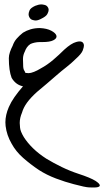

<svg xmlns="http://www.w3.org/2000/svg" viewBox="-20 -438 472 869"><path d="M164.6 -352.1Q151.4 -345.2 140.6 -345.2Q135.7 -345.2 126.2 -348.1Q116.7 -351.1 111.8 -362.3Q109.4 -367.7 109.4 -373.5Q109.4 -380.4 113.8 -391.1Q118.2 -401.9 139.2 -411.6Q154.8 -418 167.5 -418Q172.9 -418 182.9 -415.5Q192.9 -413.1 198.2 -402.3Q200.2 -397.9 200.2 -393.1Q200.2 -385.7 194.3 -374.5Q188.5 -363.3 164.6 -352.1ZM160.2 -247.6Q147.5 -247.6 136 -244.9Q124.5 -242.2 117.7 -238.8Q107.9 -232.4 101.8 -223.4Q95.7 -214.4 92.3 -204.6Q88.9 -198.2 86.4 -189.5Q84 -180.7 84 -170.9Q84 -151.4 85 -136.7Q85.9 -122.1 92.3 -115.2Q92.3 -108.9 97.4 -107.9Q102.5 -106.9 109.4 -106.9Q119.1 -106.9 134 -112.8Q148.9 -118.7 164.6 -128.4Q193.8 -144 221.2 -167.5Q248.5 -190.9 271 -213.4Q302.7 -242.2 325.2 -248Q333.5 -250.5 340.3 -250.5Q350.6 -250.5 355.5 -244.6Q359.9 -239.7 359.9 -231.9Q359.9 -224.6 354.5 -209.7Q349.1 -194.8 322.3 -170.9Q302.7 -151.4 281 -134.5Q259.3 -117.7 236.8 -98.1Q214.4 -79.1 190.7 -58.3Q167 -37.6 147.5 -22Q118.7 3.9 102.3 26.6Q85.9 49.3 79.6 71.8Q69.3 95.7 69.3 118.7Q69.3 123.5 70.8 140.1Q72.3 156.7 87.9 182.6Q104 208 129.4 232.9Q154.8 257.8 189.9 280.3Q222.2 299.8 259.3 317.9Q296.4 335.9 335 348.6Q389.2 366.2 412.6 380.9Q431.6 393.6 431.6 400.9Q431.6 402.3 431.2 403.8Q427.2 410.6 404.8 410.6Q400.9 410.6 383.5 410.2Q366.2 409.7 313.5 395.5Q275.4 385.7 233.4 369.9Q191.4 354 156.2 331.5Q117.7 305.7 84.7 276.6Q51.8 247.6 32.7 212.4Q10.3 173.8 5.4 132.3Q4.4 124 4.4 115.7Q4.4 82.5 20 46.4Q29.8 23.9 45.7 1.2Q61.5 -21.5 84 -47.4Q51.8 -53.7 32.7 -85.4Q20 -118.2 20 -174.8Q20 -187.5 25.1 -202.6Q30.3 -217.8 37.1 -230.5Q43.5 -249.5 55.7 -263.4Q67.9 -277.3 84 -290Q99.6 -299.8 118.7 -305.4Q137.7 -311 160.2 -311Q192.4 -309.6 212.4 -298.8Q232.4 -288.1 235.4 -276.4Q235.8 -274.4 235.8 -272.9Q235.8 -262.7 220.7 -255.4Q205.6 -247.6 171.4 -247.6Z"/></svg>

Font: DimaLove
Style: regular
Weight: 400
Designer: R.Balvardi
Foundry: Dima Software Group
Version: Version 1.00;May 4, 2019;FontCreator 11.5.0.2427 64-bit